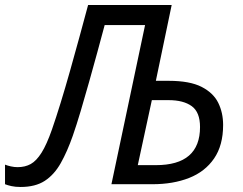

<svg xmlns="http://www.w3.org/2000/svg" viewBox="-52 -734 967 765"><path d="M30 11Q9 11 -6.5 7.5Q-22 4 -32 0V-78Q-22 -74 -8.5 -71Q5 -68 18 -68Q48 -68 70.5 -80.5Q93 -93 113.5 -125.5Q134 -158 155 -218Q171 -264 189.5 -324Q208 -384 227 -451.5Q246 -519 264.5 -586.5Q283 -654 299 -714H632L569 -412H620Q704 -412 751 -388Q798 -364 817.5 -324.5Q837 -285 837 -236Q837 -155 801 -102.5Q765 -50 701.5 -25Q638 0 555 0H392L526 -634H365Q352 -585 336 -526.5Q320 -468 303 -407.5Q286 -347 269.5 -291.5Q253 -236 238 -193Q216 -130 190 -84Q164 -38 126.5 -13.5Q89 11 30 11ZM497 -76H569Q745 -76 745 -228Q745 -287 712 -311Q679 -335 620 -335H553Z"/></svg>

Font: Noto IKEA Latin
Style: Italic
Weight: 400
Italic angle: -12°
Designer: Monotype Design Team
Foundry: Monotype Imaging Inc.
Version: Version 1.0